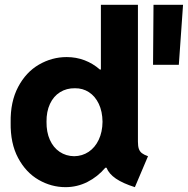

<svg xmlns="http://www.w3.org/2000/svg" viewBox="-20 -772 783 800"><path d="M423.8 -73.2H418.9Q386.7 -35.2 344 -13.7Q301.3 7.8 252.9 7.8Q193.8 7.8 140.9 -22.7Q87.9 -53.2 55.4 -114Q22.9 -174.8 24.4 -261.7Q22.9 -347.7 55.4 -409.4Q87.9 -471.2 142.1 -502.7Q196.3 -534.2 257.8 -534.2Q297.4 -534.2 332.5 -520.8Q367.7 -507.3 396 -482.4H400.4V-752H554.7V-181.6Q554.7 -162.6 558.6 -151.6Q562.5 -140.6 571.3 -133.8Q580.1 -127 596.7 -121.1L542 7.8Q492.2 -7.8 462.9 -27.8Q433.6 -47.9 423.8 -73.2ZM407.2 -264.6Q406.7 -307.6 391.6 -339.4Q376.5 -371.1 350.6 -387.9Q324.7 -404.8 292 -404.3Q257.3 -404.8 230.2 -387.9Q203.1 -371.1 188.2 -339.1Q173.3 -307.1 173.8 -264.6Q173.3 -221.7 187.7 -189.5Q202.1 -157.2 228.5 -139.4Q254.9 -121.6 289.1 -121.1Q322.8 -121.6 349.4 -139.4Q376 -157.2 391.4 -189.7Q406.7 -222.2 407.2 -264.6ZM619.6 -752H742.7L725.1 -502H617.7Z"/></svg>

Font: Reddit Sans Strawberry ExBold
Style: Regular
Weight: 800
Designer: Stephen Hutchings
Foundry: Reddit
Version: Version 1.013